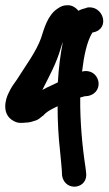

<svg xmlns="http://www.w3.org/2000/svg" viewBox="-22 -684 413 730"><path d="M11 -331C-3 -304 -16 -248 30 -224C40 -218 50 -216 64 -217H67C78 -219 86 -216 107 -224C124 -227 135 -240 141 -244H142C155 -260 176 -270 197 -280C197 -223 200 -165 206 -113C210 -74 212 -49 213 -37L214 -17V-16C225 48 317 35 305 -31L303 -48C291 -125 282 -222 283 -313L285 -314H286C292 -316 299 -318 300 -318H301L310 -319H312C380 -333 357 -428 290 -412C297 -471 308 -525 329 -560L333 -561C399 -575 370 -667 308 -655L307 -654C296 -651 287 -649 276 -643C265 -657 250 -664 238 -664H232C219 -664 208 -659 198 -652C159 -627 146 -576 134 -539C115 -486 75 -434 42 -381C30 -364 21 -353 11 -331ZM139 -342 144 -352C165 -394 193 -444 209 -501C211 -509 214 -515 217 -525C208 -479 201 -427 198 -371C179 -361 160 -354 139 -342Z"/></svg>

Font: Stray Cat
Style: ExBlkCn
Weight: 1000
Version: Version 1.0